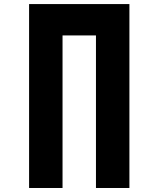

<svg xmlns="http://www.w3.org/2000/svg" viewBox="-20 -937 707 957"><path d="M125 -916.7H625V0H458.3V-760.4H291.7V0H125Z"/></svg>

Font: Monoid
Style: Bold
Weight: 700
Width: 4
Designer: Andreas Larsen (@larsenwork)
Version: Version 0.61